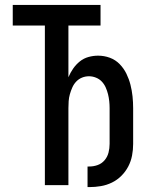

<svg xmlns="http://www.w3.org/2000/svg" viewBox="-20 -755 640 783"><path d="M337 8V-76H344Q362 -76 378.5 -82Q395 -88 406.5 -101.5Q418 -115 422.5 -132.5Q427 -150 427 -168V-314Q427 -328 425.5 -342.5Q424 -357 420.5 -371Q417 -385 411 -398.5Q405 -412 395 -422.5Q385 -433 371 -438.5Q357 -444 343 -444Q328 -444 314.5 -438.5Q301 -433 291 -422.5Q281 -412 275 -398.5Q269 -385 265 -371Q261 -357 260 -342.5Q259 -328 259 -314V0H163V-651H32V-735H390V-651H259V-440Q267 -459 278.5 -475.5Q290 -492 305.5 -504.5Q321 -517 340.5 -522.5Q360 -528 380 -528Q405 -528 428 -519.5Q451 -511 468 -493.5Q485 -476 495.5 -454.5Q506 -433 512 -409.5Q518 -386 520.5 -362Q523 -338 523 -314V-168Q523 -144 518.5 -120.5Q514 -97 503 -76Q492 -55 475 -38Q458 -21 436.5 -10.5Q415 0 391.5 4Q368 8 344 8Z"/></svg>

Font: Iosevka Fixed Medium Extended
Style: Regular
Weight: 500
Width: 7
Monospace: yes
Designer: Belleve Invis
Foundry: Belleve Invis
Version: Version 24.1.1; ttfautohint (v1.8.4)